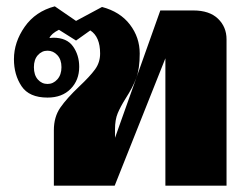

<svg xmlns="http://www.w3.org/2000/svg" viewBox="-20 -586 774 606"><path d="M150 -175Q150 -217 170.5 -246.5Q191 -276 230 -313Q264 -345 280 -367Q296 -389 296 -417Q296 -470 265 -490L220 -458L166 -492Q142 -480 136 -466L148 -467Q191 -467 210.5 -439.5Q230 -412 230 -375Q230 -333 203 -305.5Q176 -278 130 -278Q72 -278 48 -314Q24 -350 24 -399Q24 -453 58 -501.5Q92 -550 153 -566L220 -520L302 -564Q359 -549 390 -508.5Q421 -468 421 -417Q421 -369 410 -339.5Q399 -310 377 -276Q360 -249 351.5 -228.5Q343 -208 343 -178V-151L486 -553H590Q641 -553 668 -527Q695 -501 695 -462V0H502V-402L342 0H150ZM174 -374Q174 -398 161 -412Q148 -426 130 -426Q112 -426 99.5 -412Q87 -398 87 -374Q87 -349 99.5 -335Q112 -321 130 -321Q148 -321 161 -335.5Q174 -350 174 -374Z"/></svg>

Font: Trirong Black
Style: Regular
Weight: 900
Designer: Katatrad Team
Foundry: CadsonDemak
Version: Version 1.001